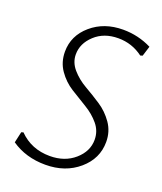

<svg xmlns="http://www.w3.org/2000/svg" viewBox="-123 -724 684 810"><g transform="rotate(20 218.5 -319.0)"><path d="M291 -643Q359 -643 419 -613L405 -568L395 -565Q346 -602 284 -602Q220 -602 179 -564Q138 -526 138 -477Q138 -441 163.5 -411.5Q189 -382 225.5 -361Q262 -340 298 -316.5Q334 -293 359.5 -256.5Q385 -220 385 -173Q385 -98 325 -46.5Q265 5 176 5Q88 5 23 -40L34 -89L43 -92Q98 -36 181 -36Q248 -36 292 -74.5Q336 -113 336 -165Q336 -204 311 -234Q286 -264 250 -285.5Q214 -307 177.5 -330Q141 -353 116 -389Q91 -425 91 -472Q91 -544 148.5 -593.5Q206 -643 291 -643Z"/></g></svg>

Font: Alegreya Sans Light
Style: Italic
Weight: 300
Italic angle: -7°
Designer: Juan Pablo del Peral
Foundry: Huerta Tipografica
Version: Version 2.007